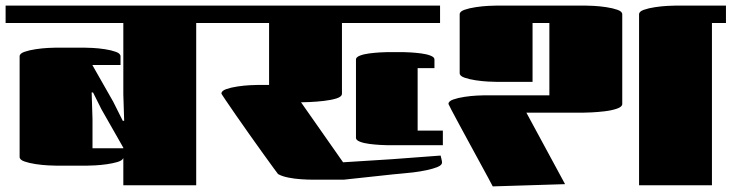

<svg xmlns="http://www.w3.org/2000/svg" viewBox="-20 -661 2610 685"><path d="M410 -429H310V-428L384 -298L418 -230H423L420 -324V-579H0V-641H730V-579H680V0H420V-97Q416 -88 399 -83Q382 -78 360.5 -75Q339 -72 319.5 -71Q300 -70 291 -70H180Q172 -70 151.5 -71Q131 -72 107.5 -75.5Q84 -79 67 -85Q50 -91 50 -101V-460Q50 -470 67 -476Q84 -482 107.5 -485.5Q131 -489 151.5 -490Q172 -491 180 -491H280Q289 -491 310 -490Q331 -489 354 -485.5Q377 -482 393.5 -476Q410 -470 410 -460ZM310 -132H420V-134L342 -271L312 -331H307L310 -237Z M730 -579V-641H1550V-579H1200V-327Q1200 -316 1181 -310Q1162 -304 1135.5 -301Q1109 -298 1086 -297Q1063 -296 1054 -296L1204 -82Q1291 -87 1378 -93Q1465 -99 1552 -106Q1553 -101 1555 -93.5Q1557 -86 1557 -81Q1557 -72 1541.5 -65.5Q1526 -59 1502.5 -54Q1479 -49 1454.5 -46Q1430 -43 1410 -41.5Q1390 -40 1383 -39L1207 -20H1094Q1078 -20 1054.5 -21.5Q1031 -23 1008.5 -27.5Q986 -32 972 -40Q971 -41 956 -61.5Q941 -82 918 -114Q895 -146 869.5 -182Q844 -218 821.5 -250.5Q799 -283 784.5 -304.5Q770 -326 770 -327Q770 -337 787 -343Q804 -349 827.5 -352.5Q851 -356 871.5 -357Q892 -358 900 -358H940V-579ZM1560 -195V-143H1360Q1353 -143 1335.5 -144Q1318 -145 1298 -147.5Q1278 -150 1264 -155.5Q1250 -161 1250 -169V-449Q1250 -457 1264 -462.5Q1278 -468 1298 -470.5Q1318 -473 1335.5 -474Q1353 -475 1360 -475H1420Q1427 -475 1444.5 -474Q1462 -473 1482 -470.5Q1502 -468 1516 -462.5Q1530 -457 1530 -449V-418H1470V-195Z M2520 0H2260V-610Q2260 -620 2277 -626Q2294 -632 2317.5 -635.5Q2341 -639 2361.5 -640Q2382 -641 2390 -641H2570V-579H2520ZM1996 -4 1738 4Q1734 -4 1721 -28Q1708 -52 1690 -85Q1672 -118 1653 -153Q1634 -188 1617.5 -218.5Q1601 -249 1590.5 -269Q1580 -289 1580 -290Q1580 -300 1597 -306Q1614 -312 1637.5 -315.5Q1661 -319 1681.5 -320Q1702 -321 1710 -321H1940V-579H1880V-369H1750Q1742 -369 1721.5 -370Q1701 -371 1677.5 -374.5Q1654 -378 1637 -384Q1620 -390 1620 -400V-610Q1620 -620 1637 -626Q1654 -632 1677.5 -635.5Q1701 -639 1721.5 -640Q1742 -641 1750 -641H2070Q2078 -641 2098.5 -640Q2119 -639 2142.5 -635.5Q2166 -632 2183 -626Q2200 -620 2200 -610V-290Q2200 -280 2181.5 -273.5Q2163 -267 2137.5 -264Q2112 -261 2090 -260Q2068 -259 2060 -259H1858Z"/></svg>

Font: Gajraj One
Style: Regular
Weight: 400
Designer: Saurabh Sharma
Foundry: Saurabh Sharma
Version: Version 1.000